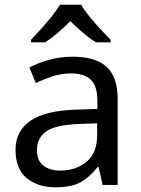

<svg xmlns="http://www.w3.org/2000/svg" viewBox="-20 -786 601 816"><path d="M288 -545Q386 -545 433 -502Q480 -459 480 -365V0H416L399 -76H395Q360 -32 321.5 -11Q283 10 215 10Q142 10 94 -28.5Q46 -67 46 -149Q46 -229 109 -272.5Q172 -316 303 -320L394 -323V-355Q394 -422 365 -448Q336 -474 283 -474Q241 -474 203 -461.5Q165 -449 132 -433L105 -499Q140 -518 188 -531.5Q236 -545 288 -545ZM314 -259Q214 -255 175.5 -227Q137 -199 137 -148Q137 -103 164.5 -82Q192 -61 235 -61Q303 -61 348 -98.5Q393 -136 393 -214V-262ZM325 -766Q337 -744 359.5 -716.5Q382 -689 406.5 -662.5Q431 -636 450 -617V-606H388Q362 -622 334 -645.5Q306 -669 279 -696Q252 -669 225 -646Q198 -623 172 -606H112V-617Q131 -637 154.5 -663Q178 -689 200 -716.5Q222 -744 235 -766Z"/></svg>

Font: Noto Sans Myanmar UI
Style: Regular
Weight: 400
Designer: Monotype Design Team
Foundry: Monotype Imaging Inc.
Version: Version 2.103; ttfautohint (v1.8.4.7-5d5b)